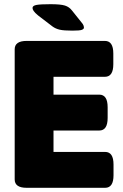

<svg xmlns="http://www.w3.org/2000/svg" viewBox="-20 -895 586 915"><path d="M107 0Q50 0 50 -40V-660Q50 -700 107 -700H480Q520 -700 520 -640V-589Q520 -529 480 -529H235V-444H453Q493 -444 493 -384V-333Q493 -273 453 -273H235V-171H481Q521 -171 521 -111V-60Q521 0 481 0ZM325 -749Q284 -749 264.5 -753.5Q245 -758 230 -769L162 -821Q146 -834 140.5 -842.5Q135 -851 135 -857Q135 -868 154 -871.5Q173 -875 221 -875Q269 -875 289.5 -868.5Q310 -862 323 -845L367 -790Q376 -780 378 -773.5Q380 -767 380 -763Q380 -757 370.5 -753Q361 -749 325 -749Z"/></svg>

Font: Asap Black
Style: Regular
Weight: 900
Designer: Pablo Cosgaya
Foundry: Omnibus-Type
Version: Version 3.001; ttfautohint (v1.8.4.7-5d5b)